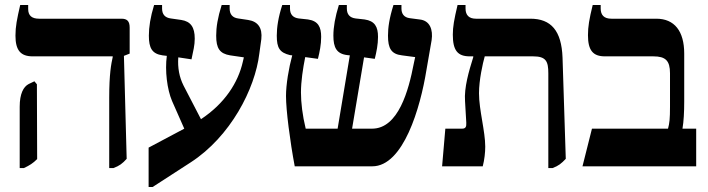

<svg xmlns="http://www.w3.org/2000/svg" viewBox="-20 -667 2841 770"><path d="M418 7H435C459 -2 471 -11 488 -30L477 -443L500 -452V-556C500 -582 490 -592 467 -592H137C108 -592 93 -604 93 -631V-647H61C48 -590 42 -561 42 -524C42 -465 63 -441 111 -441H432V-438C426 -411 418 -371 418 -275ZM59 7H76C99 -4 112 -12 129 -29L128 -329L118 -341L95 -330C74 -319 59 -291 59 -239Z M576 83H592L745 -16C904 -119 1003 -310 1020 -452L1028 -510C1033 -556 1014 -581 975 -587L935 -593C913 -596 901 -609 901 -633V-647H869C853 -596 847 -558 847 -524C847 -473 861 -452 903 -445L958 -437L954 -420C935 -335 881 -252 786 -189L716 -324C699 -358 692 -395 695 -437L748 -429C755 -463 761 -485 761 -512C761 -558 745 -581 707 -587L665 -593C642 -596 630 -609 630 -633V-647H598C583 -598 577 -558 577 -524C577 -474 590 -451 632 -445L649 -443C641 -384 650 -309 670 -262L719 -151L576 -75Z M1162 0H1473C1598 0 1666 -236 1690 -385L1711 -506C1717 -547 1705 -585 1662 -589L1624 -594C1599 -597 1590 -613 1590 -633V-647H1558C1541 -593 1536 -556 1536 -524C1536 -473 1549 -450 1592 -445L1645 -438L1639 -410C1619 -306 1578 -151 1472 -151H1392L1440 -437L1483 -431C1490 -459 1496 -489 1496 -519C1496 -560 1483 -583 1442 -589L1406 -593C1383 -596 1371 -609 1371 -633V-647H1339C1324 -599 1317 -558 1317 -524C1317 -476 1330 -451 1373 -446L1383 -445L1334 -151H1206C1193 -204 1187 -256 1187 -296C1187 -341 1195 -393 1204 -438L1255 -431C1262 -459 1268 -488 1268 -519C1268 -559 1256 -583 1215 -589L1178 -593C1155 -596 1143 -609 1143 -633V-647H1112C1096 -598 1090 -557 1090 -524C1090 -474 1102 -456 1143 -446L1152 -445C1138 -394 1127 -328 1127 -282C1127 -225 1143 -101 1162 0Z M1753 0H1916C1923 -27 1926 -56 1926 -79C1926 -141 1901 -226 1901 -293C1901 -346 1916 -413 1924 -441H2118C2170 -441 2179 -421 2179 -373V7H2196C2220 -2 2231 -11 2249 -30L2236 -436C2232 -544 2190 -592 2107 -592H1889C1861 -592 1847 -606 1847 -633V-647H1815C1801 -588 1796 -559 1796 -528C1796 -465 1815 -441 1864 -441H1878V-438C1860 -380 1841 -316 1845 -261L1850 -175C1851 -158 1847 -151 1833 -151H1766Z M2316 0H2772V-151H2717C2722 -180 2724 -218 2724 -261V-452C2724 -542 2685 -592 2612 -592H2432C2402 -592 2389 -607 2389 -633V-647H2357C2343 -590 2338 -560 2338 -526C2338 -465 2358 -441 2406 -441H2600C2649 -441 2667 -424 2667 -373V-240C2667 -190 2665 -173 2659 -151H2354Z"/></svg>

Font: Noto Serif Hebrew SemiCondensed
Style: Bold
Weight: 700
Width: 4
Designer: Monotype Design Team
Foundry: Monotype Imaging Inc.
Version: Version 2.004